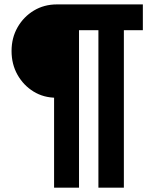

<svg xmlns="http://www.w3.org/2000/svg" viewBox="-20 -740 697 884"><path d="M229 124V-309.1L239.3 -290Q180.7 -290 134.3 -318.6Q87.9 -347.2 60.5 -395.8Q33.2 -444.3 33.2 -505.4Q33.2 -565.9 61 -614.5Q88.9 -663.1 136 -691.4Q183.1 -719.7 241.7 -719.7H637.7V-601.1H550.3V124H433.1V-671.9L504.4 -601.1H273.4L343.8 -671.9V124Z"/></svg>

Font: Reddit Sans Condensed ExtraBold
Style: Regular
Weight: 800
Designer: Stephen Hutchings
Foundry: Reddit
Version: Version 1.014